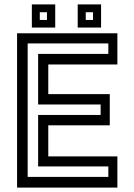

<svg xmlns="http://www.w3.org/2000/svg" viewBox="-20 -851 610 871"><path d="M57.5 0V-700H512.5V-558.5H199V-424H478V-282.5H199V-141.5H512.5V0ZM105.5 -48.5H471.5V-96H153V-329.5H436.5V-377H153V-606.5H471.5V-654H105.5ZM332.5 -726V-831H438.5V-726ZM124.5 -726V-831H230.5V-726ZM160.5 -760.5H193V-795.5H160.5ZM369 -760.5H402V-795.5H369Z"/></svg>

Font: Tourney Medium
Style: Regular
Weight: 500
Designer: Tyler Finck
Foundry: Etcetera Type Co
Version: Version 1.015